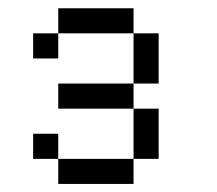

<svg xmlns="http://www.w3.org/2000/svg" viewBox="-20 -708 540 478"><path d="M125 -312.5V-250H312.5V-312.5ZM125 -312.5V-375H62.5V-312.5ZM312.5 -312.5H375Q375 -312.5 375 -437.5H312.5Q312.5 -437.5 312.5 -312.5ZM312.5 -437.5V-500H125V-437.5ZM312.5 -500H375Q375 -500 375 -625H312.5Q312.5 -625 312.5 -500ZM125 -625H62.5V-562.5H125ZM125 -625H312.5V-687.5H125Z"/></svg>

Font: CalcUnifontExMono
Style: Regular
Weight: 500
Version: Version 15.0.06